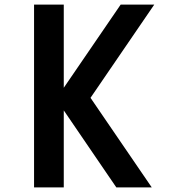

<svg xmlns="http://www.w3.org/2000/svg" viewBox="-20 -820 740 840"><path d="M489 0 259 -337V0H129V-800H259V-436L508 -800H655L376 -392L644 0Z"/></svg>

Font: Martian Mono Medium
Style: Regular
Weight: 500
Monospace: yes
Designer: Roman Shamin
Foundry: Evil Martians
Version: Version 1.000; ttfautohint (v1.8.4.7-5d5b)